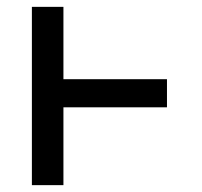

<svg xmlns="http://www.w3.org/2000/svg" viewBox="-20 -540 588 560"><path d="M73 0V-520H165V-309H467V-227H165V0Z"/></svg>

Font: Iosevka Semi-Condensed Medium
Style: Regular
Weight: 500
Monospace: yes
Designer: Belleve Invis
Foundry: Belleve Invis
Version: Version 27.3.5